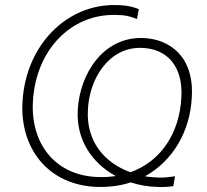

<svg xmlns="http://www.w3.org/2000/svg" viewBox="-20 -733 817 758"><path d="M365 5C413 6 457 0 496 -13C529 -2 565 4 601 5C622 6 643 5 664 2L671 -37C649 -34 627 -31 606 -32C588 -33 570 -34 552 -37C666 -99 731 -220 737 -347C748 -507 652 -580 543 -583C388 -587 295 -443 287 -299C280 -182 343 -89 437 -38C416 -35 393 -33 370 -34C194 -38 100 -171 110 -333C121 -533 258 -678 436 -674C473 -674 493 -669 521 -658L528 -697C492 -711 462 -713 439 -713C244 -718 82 -555 69 -333C57 -148 170 -1 365 5ZM327 -299C332 -421 409 -547 537 -544C643 -542 703 -468 696 -348C689 -209 616 -96 495 -53C392 -90 320 -175 327 -299Z"/></svg>

Font: Fixel Display ExtraLight
Style: Italic
Weight: 200
Italic angle: -10°
Designer: AlfaBravo + MacPaw
Foundry: Kyrylo Tkachov, Marchela Mozhyna, Serhii Makarenko, Maria Weinstein, Zakhar Kryvoshyya
Version: Version 1.210;Glyphs 3.2 (3217)